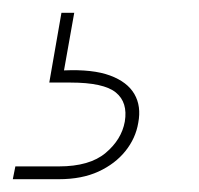

<svg xmlns="http://www.w3.org/2000/svg" viewBox="-111 -27 311 300"><path d="M-91 253 -87 233H-19Q29 233 54 212Q79 191 84 163Q89 133 70 117.5Q51 102 -1 102H-34L-15 -7H5L-11 83Q34 81 61 91Q88 101 99 120Q110 139 105 165Q101 189 85 209Q69 229 43 241Q17 253 -19 253Z"/></svg>

Font: DM Sans 10pt Thin
Style: Italic
Weight: 250
Italic angle: -10°
Version: Version 4.004;gftools[0.9.30]